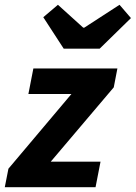

<svg xmlns="http://www.w3.org/2000/svg" viewBox="-30 -782 567 802"><path d="M-10 0 5.2 -77.3 268.4 -389.4H88.6L109.4 -496.1H460.4L445.2 -417.2L182 -106.7H389.9L369.1 0ZM236.2 -578.6 150.8 -710.1 212 -762 317.8 -666.3H321.8L469.3 -762L517 -706.5L386.2 -578.6Z"/></svg>

Font: Source Sans Variable
Style: Italic
Weight: 200
Italic angle: -11°
Designer: Paul D. Hunt
Foundry: Adobe Systems Incorporated
Version: Version 3.006;hotconv 1.0.111;makeotfexe 2.5.65597